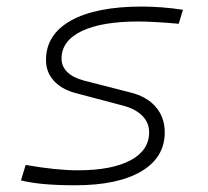

<svg xmlns="http://www.w3.org/2000/svg" viewBox="-20 -547 626 577"><path d="M205.6 9.8Q100.1 9.8 43 -4.9L57.1 -51.3Q149.4 -35.2 213.4 -35.2Q315.9 -35.2 372.1 -65.2Q428.2 -95.2 428.2 -149.4Q428.2 -178.2 407.7 -199Q387.2 -219.7 350.1 -229.5L206.1 -267.6Q164.6 -278.8 141.4 -304.7Q118.2 -330.6 118.2 -366.7Q118.2 -443.4 193.6 -485.4Q269 -527.3 406.7 -527.3Q434.1 -527.3 466.3 -524.9Q498.5 -522.5 529.8 -517.6L517.1 -475.6Q439 -482.4 396 -482.4Q285.6 -482.4 225.3 -453.4Q165 -424.3 165 -371.1Q165 -347.2 182.4 -330.3Q199.7 -313.5 231 -305.2L372.1 -269Q421.4 -256.8 448.2 -225.6Q475.1 -194.3 475.1 -149.4Q475.1 -73.7 404.5 -32Q334 9.8 205.6 9.8Z"/></svg>

Font: Cascadia Code NF ExtraLight
Style: Italic
Weight: 200
Italic angle: -10°
Monospace: yes
Designer: Aaron Bell
Foundry: Saja Typeworks
Version: Version 2404.023; ttfautohint (v1.8.4)